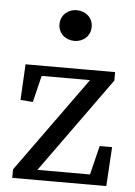

<svg xmlns="http://www.w3.org/2000/svg" viewBox="-52 -757 560 797"><g transform="rotate(5 228.0 -358.5)"><path d="M29.3 0H421.2L431.2 -163.2H379.4L342.4 -13.2L379.4 -42.2H101.1L113.2 -18.2L416.4 -439.3V-474.5H43.3L35.3 -325.3L87.1 -321.3L121.1 -461.3L84.1 -432.3H345.2L333 -456.4L29.3 -35.2V0ZM236.2 -588.8C273.8 -588.8 303.3 -615.3 303.3 -652.8C303.3 -690.3 273.8 -716.7 236.2 -716.7C198.6 -716.7 169.1 -690.3 169.1 -652.8C169.1 -615.3 198.6 -588.8 236.2 -588.8Z"/></g></svg>

Font: Source Serif Variable
Style: Regular
Weight: 389
Designer: Frank Grießhammer
Foundry: Adobe Systems Incorporated
Version: Version 3.001;hotconv 1.0.111;makeotfexe 2.5.65597